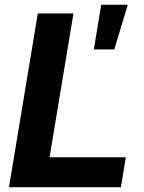

<svg xmlns="http://www.w3.org/2000/svg" viewBox="-20 -784 602 804"><path d="M17.6 0 138.2 -727.5H287.6L187.5 -125.5H506.8L486.3 0ZM373 -577.1 403.8 -764.2H515.1L458.5 -577.1Z"/></svg>

Font: Inter 20pt
Style: Bold Italic
Weight: 700
Italic angle: -9.3988°
Version: Version 4.001;git-66647c0bb